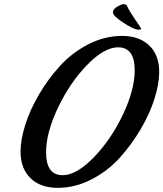

<svg xmlns="http://www.w3.org/2000/svg" viewBox="-20 -886 787 925"><path d="M747 -539Q747 -483 724.5 -411Q702 -339 658 -264Q614 -189 556.5 -125.5Q499 -62 420.5 -21.5Q342 19 258.5 19Q175 19 127 -27.5Q79 -74 79 -156Q79 -212 101.5 -284Q124 -356 168 -431Q212 -506 269.5 -569Q327 -632 405.5 -672.5Q484 -713 567.5 -713Q651 -713 699 -667Q747 -621 747 -539ZM629 -548Q629 -658 549 -658Q482 -658 399.5 -573Q317 -488 259.5 -367.5Q202 -247 202 -152Q202 -42 282 -42Q348 -42 431 -127Q514 -212 571.5 -332.5Q629 -453 629 -548ZM596 -849Q596 -849 602 -838Q612 -820 627 -798Q660 -751 660 -747Q660 -743 650 -743H643Q619 -747 571.5 -778.5Q524 -810 524 -826Q524 -842 545 -854Q566 -866 574.5 -866Q583 -866 586.5 -863.5Q590 -861 591.5 -858.5Q593 -856 596 -849Z"/></svg>

Font: Condiment
Style: Regular
Weight: 400
Designer: Angel Koziupa, Alejandro Paul
Foundry: Angel Koziupa, Alejandro Paul
Version: Version 1.001